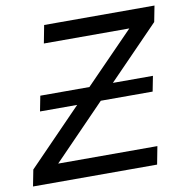

<svg xmlns="http://www.w3.org/2000/svg" viewBox="-92 -732 784 805"><g transform="rotate(-10 300.5 -329.5)"><path d="M80.6 -369.6H289.6L497.1 -582.5H133.3L147.9 -658.7H617.7L604.5 -590.8L389.6 -369.6H560.1L547.4 -304.7H326.7L105 -76.2H527.3L512.7 0H-15.6L-2 -69.8L226.1 -304.7H67.9Z"/></g></svg>

Font: Liberation Mono
Style: Italic
Weight: 400
Italic angle: -12°
Monospace: yes
Designer: Steve Matteson
Foundry: Ascender Corporation
Version: Version 2.1.5